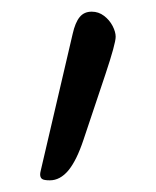

<svg xmlns="http://www.w3.org/2000/svg" viewBox="-20 -811 267 329"><path d="M48.8 -512.2Q48.8 -514.6 49.8 -518.6L104.5 -752.9Q108.9 -772.5 116.5 -781.7Q124 -791 137.2 -791Q148.9 -791 158.2 -783.9Q167.5 -776.9 172.9 -766.6Q178.2 -756.3 178.2 -748Q178.2 -736.3 160.6 -683.6L123 -571.3Q111.3 -536.1 97.2 -519Q83 -502 65.4 -502Q55.2 -502 52 -504.4Q48.8 -506.8 48.8 -512.2Z"/></svg>

Font: Junicode Two Beta VF
Style: Regular
Weight: 400
Designer: Peter S. Baker
Foundry: Briery Creek Software
Version: Version 1.031 beta; ttfautohint (v1.8.1.43-b0c9)